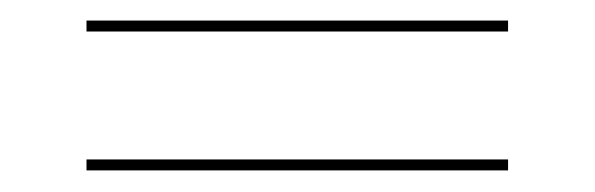

<svg xmlns="http://www.w3.org/2000/svg" viewBox="-20 -306 570 184"><path d="M62.9 -275.8V-286.3H466.9V-275.8ZM62.9 -142.7V-153.2H466.9V-142.7Z"/></svg>

Font: Playfair 144pt SemiExpanded SemiBold
Style: Regular
Weight: 600
Width: 6
Designer: Claus Eggers Sørensen
Foundry: Claus Eggers Sørensen
Version: Version 2.203